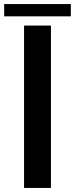

<svg xmlns="http://www.w3.org/2000/svg" viewBox="-66 -926 368 946"><path d="M52.5 0V-800H185V0ZM-45.5 -906H283V-845.5H-45.5Z"/></svg>

Font: Big Shoulders Text Thin ExtraBold
Style: Regular
Weight: 800
Version: Version 2.002